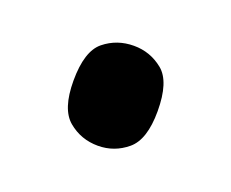

<svg xmlns="http://www.w3.org/2000/svg" viewBox="-46 -502 359 298"><g transform="rotate(20 133.5 -353.5)"><path d="M134 -271Q161 -271 182 -288.5Q203 -306 203 -353Q203 -402 182 -419Q161 -436 134 -436Q106 -436 85 -419Q64 -402 64 -353Q64 -306 85 -288.5Q106 -271 134 -271Z"/></g></svg>

Font: Noto Serif Display SemiCondensed Extra
Style: Regular
Weight: 800
Width: 4
Designer: Monotype Design Team
Foundry: Monotype Imaging Inc.
Version: Version 1.900